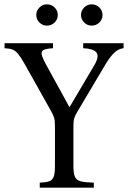

<svg xmlns="http://www.w3.org/2000/svg" viewBox="-20 -864 593 884"><path d="M363 -665H549V-642Q527 -640 507.5 -622.5Q488 -605 464 -565L337 -351Q327 -335 322.5 -322Q318 -309 318 -283V-100Q318 -66 325 -50Q332 -34 352.5 -29Q373 -24 412 -23V0H163V-23Q190 -24 205.5 -29Q221 -34 227 -50Q233 -66 233 -100V-283Q233 -309 229 -322Q225 -335 216 -351L96 -565Q77 -599 64 -615Q51 -631 37 -636Q23 -641 1 -642V-665H224V-642Q180 -640 173 -626.5Q166 -613 193 -565L299 -372H301L415 -565Q438 -605 424 -622.5Q410 -640 363 -642ZM196 -746Q176 -746 161.5 -760.5Q147 -775 147 -795Q147 -815 161.5 -829.5Q176 -844 196 -844Q217 -844 231.5 -829.5Q246 -815 246 -795Q246 -775 231.5 -760.5Q217 -746 196 -746ZM402 -746Q382 -746 367.5 -760.5Q353 -775 353 -795Q353 -815 367.5 -829.5Q382 -844 402 -844Q423 -844 437.5 -829.5Q452 -815 452 -795Q452 -775 437.5 -760.5Q423 -746 402 -746Z"/></svg>

Font: Bona Nova SC
Style: Regular
Weight: 400
Designer: Mateusz Machalski
Foundry: Capitalics
Version: Version 4.001; ttfautohint (v1.8.4.7-5d5b)